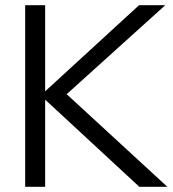

<svg xmlns="http://www.w3.org/2000/svg" viewBox="-20 -720 665 740"><path d="M77 0H154V-336L517 0H625L237 -357L617 -700H516L154 -368V-700H77Z"/></svg>

Font: Red Hat Display
Style: Regular
Weight: 400
Designer: Pentagram, MCKL
Foundry: Pentagram, MCKL
Version: Version 1.023